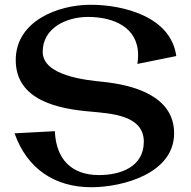

<svg xmlns="http://www.w3.org/2000/svg" viewBox="-20 -751 799 805"><path d="M363 34C495 34 710 -24 710 -192C710 -351 536 -395 411 -408C341 -415 159 -433 159 -534C159 -633 257 -680 349 -680C453 -680 559 -639 559 -520C559 -507 558 -495 556 -483L719 -516C697 -681 498 -731 360 -731C223 -731 46 -663 46 -499C46 -328 229 -294 361 -283C443 -275 583 -269 583 -157C583 -51 485 -17 395 -17C281 -17 215 -82 210 -201L41 -192C94 -42 211 34 363 34Z"/></svg>

Font: Original Surfer
Style: Regular
Weight: 400
Designer: Astigmatic (AOETI)
Foundry: Astigmatic (AOETI)
Version: Version 1.001